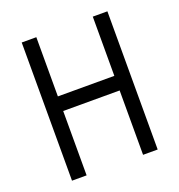

<svg xmlns="http://www.w3.org/2000/svg" viewBox="-127 -807 854 914"><g transform="rotate(-20 300.0 -350.0)"><path d="M443 -326V0H517V-700H443V-400H157V-700H83V0H157V-326Z"/></g></svg>

Font: Fliege Mono Light
Style: Regular
Weight: 300
Version: Version 0.020;Glyphs 3.3 (3306)